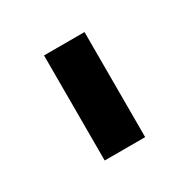

<svg xmlns="http://www.w3.org/2000/svg" viewBox="-68 -686 340 345"><g transform="rotate(-30 102.0 -513.0)"><path d="M60 -622H144V-404H60Z"/></g></svg>

Font: Sarpanch
Style: Regular
Weight: 400
Designer: Manushi Parikh (Devanagari and Latin), Jyotish Sonowal (Devanagari)
Foundry: Indian Type Foundry
Version: Version 2.004;PS 1.0;hotconv 1.0.78;makeotf.lib2.5.61930; tt